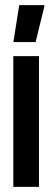

<svg xmlns="http://www.w3.org/2000/svg" viewBox="-20 -729 205 749"><path d="M32 0V-510H132V0ZM33 -565V-570L55 -709H153V-704L119 -565Z"/></svg>

Font: Saira Ultra Condensed
Style: Bold
Weight: 700
Width: 1
Designer: Hector Gatti with collaboration of the Omnibus-Type team
Foundry: Omnibus-Type
Version: Version 1.001; ttfautohint (v1.8)